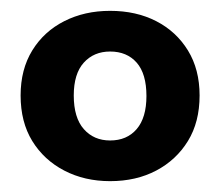

<svg xmlns="http://www.w3.org/2000/svg" viewBox="-20 -736 406 354"><path d="M183 -402Q136 -402 98.5 -421.5Q61 -441 39.5 -476Q18 -511 18 -560Q18 -608 39.5 -643Q61 -678 98.5 -697Q136 -716 183 -716Q231 -716 268 -697Q305 -678 326.5 -643Q348 -608 348 -560Q348 -511 326.5 -476Q305 -441 268 -421.5Q231 -402 183 -402ZM183 -477Q214 -477 232 -498Q250 -519 250 -559Q250 -600 232 -620.5Q214 -641 183 -641Q153 -641 134.5 -620.5Q116 -600 116 -560Q116 -519 134.5 -498Q153 -477 183 -477Z"/></svg>

Font: Nunito Sans 11pt ExtraBold
Style: Regular
Weight: 800
Version: Version 3.101;gftools[0.9.27]